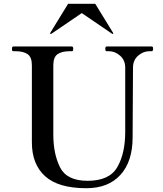

<svg xmlns="http://www.w3.org/2000/svg" viewBox="-20 -978 861 1012"><path d="M148 -228V-634Q148 -677 125.5 -692.5Q103 -708 63 -708H50Q43 -708 43 -720Q43 -733 50 -733H359Q366 -733 366 -720Q366 -708 359 -708H346Q306 -708 283.5 -692.5Q261 -677 261 -634V-269Q261 -167 296.5 -96Q332 -25 442 -25Q557 -25 598.5 -97.5Q640 -170 640 -283V-621Q640 -661 613 -684.5Q586 -708 555 -708H542Q535 -708 535 -720Q535 -733 542 -733H779Q784 -733 785.5 -730Q787 -727 787 -720Q787 -708 779 -708H767Q735 -708 708 -684.5Q681 -661 681 -621L679 -254Q679 -127 615 -56.5Q551 14 435 14Q288 14 218 -49Q148 -112 148 -228ZM244 -802 245 -805 339 -958H482L576 -805L577 -802Q577 -799 574 -799Q572 -799 571 -800L411 -909L251 -800L248 -799Q244 -799 244 -802Z"/></svg>

Font: Shippori Mincho SemiBold
Style: Regular
Weight: 600
Designer: FONTDASU
Foundry: FONTDASU / Google Inc. / but / Adobe
Version: Version 3.110; ttfautohint (v1.8.3)